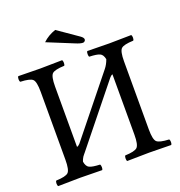

<svg xmlns="http://www.w3.org/2000/svg" viewBox="-144 -940 999 1065"><g transform="rotate(-20 355.0 -408.0)"><path d="M298.8 -817.9 419.9 -733.9Q435.1 -722.7 435.1 -712.9Q435.1 -707 430.4 -702.6Q425.8 -698.2 419.9 -698.2Q404.8 -698.2 377 -710L223.1 -772.9Q253.9 -802.7 298.8 -817.9ZM598.1 -122.1Q598.1 -62 613.5 -47.6Q628.9 -33.2 685.1 -30.8Q689.9 -25.9 689.9 -13.9Q689.9 -2 685.1 2Q595.2 0 556.2 0Q516.1 0 425.8 2Q421.9 -2 421.9 -13.9Q421.9 -25.9 425.8 -30.8Q481.9 -32.7 497.6 -47.4Q513.2 -62 513.2 -122.1V-478Q503.9 -475.1 495.6 -464.8L222.2 -125Q220.2 -122.6 214.1 -115.2Q208 -107.9 205.8 -104.5Q203.6 -101.1 200 -94Q196.3 -86.9 193.8 -78.1Q198.7 -48.8 215.8 -40.8Q232.9 -32.7 277.8 -30.8Q281.7 -25.9 282 -13.9Q282.2 -2 277.8 2Q188 0 148.9 0Q108.9 0 19 2Q14.2 -2 14.2 -13.9Q14.2 -25.9 19 -30.8Q75.2 -32.7 90.6 -47.4Q106 -62 106 -122.1V-522.9Q106 -583 90.6 -597.4Q75.2 -611.8 19 -613.8Q14.2 -617.7 14.2 -629.9Q14.2 -642.1 19 -647Q113.3 -645 147.9 -645Q189.9 -645 277.8 -647Q281.7 -642.1 282 -630.1Q282.2 -618.2 277.8 -613.8Q221.7 -611.8 206.3 -597.4Q190.9 -583 190.9 -522.9V-167Q198.2 -167.5 208.5 -178.2L483.4 -520Q500 -540.5 509.8 -568.4Q504.4 -596.2 487.5 -604.2Q470.7 -612.3 425.8 -613.8Q421.9 -617.7 421.9 -629.9Q421.9 -642.1 425.8 -647Q520 -645 555.2 -645Q597.2 -645 685.1 -647Q689.9 -642.1 689.9 -630.1Q689.9 -618.2 685.1 -613.8Q628.9 -611.8 613.5 -597.4Q598.1 -583 598.1 -522.9Z"/></g></svg>

Font: Linux Libertine
Style: Regular
Weight: 400
Designer: Philipp H. Poll
Foundry: Philipp H. Poll
Version: Version 5.3.0 ; ttfautohint (v0.9)